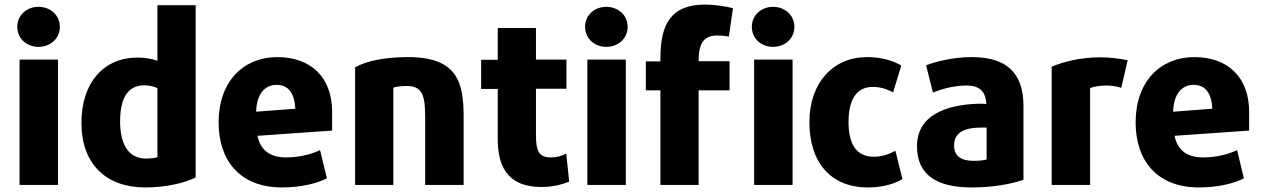

<svg xmlns="http://www.w3.org/2000/svg" viewBox="-20 -803 5546 844"><path d="M243 -685C243 -633 201 -597 149 -597C98 -597 56 -633 56 -685C56 -737 98 -773 149 -773C201 -773 243 -737 243 -685ZM235 10H66V-541H235Z M840 -23C797 -1 715 21 619 21C447 21 338 -81 338 -263C338 -439 435 -550 585 -550C621 -550 652 -543 672 -536V-780H840ZM672 -112V-416C658 -422 638 -428 615 -428C539 -428 508 -368 508 -269C508 -166 547 -106 621 -106C644 -106 660 -108 672 -112Z M1440 -229 1112 -206C1125 -144 1165 -111 1238 -111C1298 -111 1351 -126 1387 -143L1417 -19C1376 2 1306 21 1220 21C1034 21 941 -98 941 -265C941 -446 1051 -552 1199 -552C1346 -552 1440 -464 1440 -311ZM1278 -325C1275 -394 1247 -430 1196 -430C1141 -430 1108 -386 1106 -312Z M2018 10H1849V-266C1849 -364 1848 -425 1769 -425C1739 -425 1725 -422 1709 -418V10H1541V-507C1590 -535 1671 -552 1774 -552C1990 -552 2018 -441 2018 -291Z M2482 -5C2455 7 2411 19 2360 19C2203 19 2168 -82 2168 -193V-412H2095V-540H2168V-680H2336V-541H2470V-413H2336V-213C2336 -140 2347 -111 2403 -111C2426 -111 2446 -116 2469 -128Z M2739 -685C2739 -633 2697 -597 2645 -597C2594 -597 2552 -633 2552 -685C2552 -737 2594 -773 2645 -773C2697 -773 2739 -737 2739 -685ZM2731 10H2562V-541H2731Z M3472 -685C3472 -633 3430 -597 3378 -597C3327 -597 3285 -633 3285 -685C3285 -737 3327 -773 3378 -773C3430 -773 3472 -737 3472 -685ZM3464 10H3295V-541H3464ZM2819 -406V-533H2883V-547C2883 -695 2928 -783 3080 -783C3121 -783 3171 -775 3202 -767L3184 -642C3165 -646 3148 -647 3133 -647C3071 -647 3051 -609 3051 -534H3187V-406H3051V10H2883V-406Z M3947 -16C3915 4 3862 21 3795 21C3631 21 3538 -90 3538 -266C3538 -440 3643 -552 3791 -552C3854 -552 3904 -537 3942 -515C3940 -510 3908 -402 3906 -397C3881 -410 3852 -421 3817 -421C3745 -421 3710 -365 3710 -267C3710 -170 3744 -114 3821 -114C3854 -114 3886 -124 3916 -140Z M4479 -13C4433 4 4350 21 4251 21C4101 21 4011 -32 4011 -160C4011 -295 4135 -342 4279 -347C4293 -347 4307 -347 4316 -346C4313 -395 4292 -427 4229 -427C4174 -427 4120 -412 4081 -396L4051 -516C4091 -531 4166 -552 4252 -552C4404 -552 4479 -483 4479 -337ZM4317 -102V-242C4306 -242 4293 -243 4281 -242C4222 -240 4174 -222 4174 -164C4174 -115 4207 -96 4260 -96C4288 -96 4301 -98 4317 -102Z M4937 -538 4909 -417C4881 -425 4864 -427 4839 -427C4813 -427 4786 -421 4772 -416V10H4603V-510C4654 -531 4727 -551 4817 -551C4850 -551 4899 -547 4937 -538Z M5471 -229 5143 -206C5156 -144 5196 -111 5269 -111C5329 -111 5382 -126 5418 -143L5448 -19C5407 2 5337 21 5251 21C5065 21 4972 -98 4972 -265C4972 -446 5082 -552 5230 -552C5377 -552 5471 -464 5471 -311ZM5309 -325C5306 -394 5278 -430 5227 -430C5172 -430 5139 -386 5137 -312Z"/></svg>

Font: Repo ExtraBold
Style: Bold
Weight: 700
Designer: Stefan Peev
Foundry: Context Ltd
Version: Version 1.502